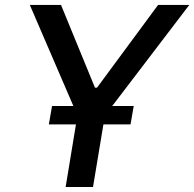

<svg xmlns="http://www.w3.org/2000/svg" viewBox="-20 -747 776 767"><path d="M99.1 -727.3H223.7L359.4 -396.7H367.5L611.5 -727.3H736.2L428.3 -323.5H514.2L501.4 -250H393.1L351.6 0H242.2L283.4 -250H175.1L187.9 -323.5H273.1Z"/></svg>

Font: Karasuma Gothic
Style: Medium Italic
Weight: 500
Italic angle: 9.39998°
Designer: Rasmus Andersson / Ryoko Nishizuka
Foundry: Genbu
Version: Version 1.00